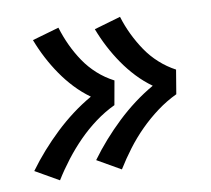

<svg xmlns="http://www.w3.org/2000/svg" viewBox="-64 -666 728 663"><g transform="rotate(-10 300.0 -335.0)"><path d="M312 -75 230 -122Q254 -155 281 -185.5Q308 -216 337.5 -244Q367 -272 399.5 -296.5Q432 -321 467 -341Q438 -362 414 -387.5Q390 -413 370 -442Q350 -471 333.5 -502.5Q317 -534 304 -568L397 -595Q407 -562 422 -531Q437 -500 456 -472Q475 -444 500.5 -421Q526 -398 556 -382L542 -298Q506 -281 473 -256.5Q440 -232 411 -203Q382 -174 357.5 -141.5Q333 -109 312 -75ZM95 -75 13 -122Q37 -155 64 -185.5Q91 -216 120.5 -244Q150 -272 182.5 -296.5Q215 -321 250 -341Q221 -362 197 -387.5Q173 -413 153 -442Q133 -471 116.5 -502.5Q100 -534 87 -568L181 -595Q191 -562 205.5 -531Q220 -500 239 -472Q258 -444 283.5 -421Q309 -398 340 -382L325 -298Q289 -281 256 -256.5Q223 -232 194.5 -203Q166 -174 141 -141.5Q116 -109 95 -75Z"/></g></svg>

Font: Iosevka SS04 Semibold Extended
Style: Italic
Weight: 600
Width: 7
Italic angle: -9°
Monospace: yes
Designer: Belleve Invis
Foundry: Belleve Invis
Version: Version 19.0.0; ttfautohint (v1.8.4)